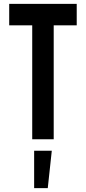

<svg xmlns="http://www.w3.org/2000/svg" viewBox="-20 -726 448 1001"><path d="M148 -594H28V-706H380V-594H260V0H148ZM158 60H250L229 255H158Z"/></svg>

Font: Lineal Medium
Style: Regular
Weight: 600
Designer: Created by Frank Adebiaye with contributions from Anton Moglia & Ariel Martín Pérez
Created by Frank ADEBIAYE with FontF
Foundry: Velvetyne Type Foundry
Version: Version 2.000